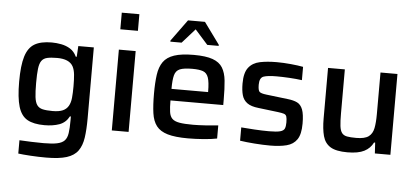

<svg xmlns="http://www.w3.org/2000/svg" viewBox="-58 -872 2620 1207"><g transform="rotate(5 1251.5 -268.5)"><path d="M269 206Q221 206 171.5 203Q122 200 93 196V112Q125 114 168 115.5Q211 117 245 117Q299 117 330.5 110.5Q362 104 377.5 87.5Q393 71 397.5 40Q402 9 402 -40V-65H396Q375 -25 335 -10.5Q295 4 241 4Q172 4 132.5 -18.5Q93 -41 76 -97.5Q59 -154 59 -255Q59 -357 76.5 -414Q94 -471 133.5 -494.5Q173 -518 242 -518Q272 -518 303 -512Q334 -506 359.5 -490Q385 -474 400 -442H406L410 -510H508V-63Q508 9 500.5 60Q493 111 469.5 143.5Q446 176 398.5 191Q351 206 269 206ZM284 -89Q325 -89 348.5 -99.5Q372 -110 384 -131Q396 -152 399 -182.5Q402 -213 402 -256Q402 -298 399 -328.5Q396 -359 385 -380Q361 -424 284 -424Q245 -424 221.5 -418.5Q198 -413 186 -396Q174 -379 170 -345.5Q166 -312 166 -256Q166 -200 170 -167Q174 -134 186 -117Q198 -100 221.5 -94.5Q245 -89 284 -89Z M664 -638V-743H775V-638ZM666 0V-510H772V0Z M1147 8Q1066 8 1018.5 -6Q971 -20 947.5 -50.5Q924 -81 917 -131Q910 -181 910 -254Q910 -323 917 -373Q924 -423 946.5 -455Q969 -487 1015 -502.5Q1061 -518 1139 -518Q1215 -518 1258 -502.5Q1301 -487 1320.5 -455Q1340 -423 1345 -373.5Q1350 -324 1350 -254V-220H1017Q1017 -175 1021 -147.5Q1025 -120 1039.5 -105.5Q1054 -91 1085 -85.5Q1116 -80 1171 -80Q1205 -80 1250 -83Q1295 -86 1330 -90V-7Q1297 0 1245.5 4Q1194 8 1147 8ZM1017 -293H1248V-296Q1248 -356 1238 -384.5Q1228 -413 1204 -421.5Q1180 -430 1137 -430Q1084 -430 1058.5 -419.5Q1033 -409 1025 -379.5Q1017 -350 1017 -293ZM984 -588V-595L1083 -731H1190L1289 -595V-588H1217L1136 -679L1055 -588Z M1666 8Q1621 8 1567.5 4Q1514 0 1475 -6V-90Q1509 -87 1558.5 -84Q1608 -81 1651 -81Q1699 -81 1721 -87Q1743 -93 1749 -107Q1755 -121 1755 -145Q1755 -171 1751 -183Q1747 -195 1734 -199Q1721 -203 1697 -206L1573 -221Q1525 -226 1500.5 -244Q1476 -262 1467.5 -292Q1459 -322 1459 -366Q1459 -434 1484.5 -466.5Q1510 -499 1555.5 -508.5Q1601 -518 1662 -518Q1704 -518 1751 -513.5Q1798 -509 1829 -503V-419Q1792 -424 1749 -426.5Q1706 -429 1669 -429Q1613 -429 1587 -420Q1561 -411 1561 -367Q1561 -332 1570.5 -322.5Q1580 -313 1615 -309L1749 -293Q1787 -289 1810.5 -277.5Q1834 -266 1845.5 -236Q1857 -206 1857 -147Q1857 -80 1834.5 -47Q1812 -14 1769 -3Q1726 8 1666 8Z M2153 8Q2081 8 2045.5 -14Q2010 -36 1998 -80.5Q1986 -125 1986 -191V-510H2092V-233Q2092 -182 2095.5 -153Q2099 -124 2110 -109.5Q2121 -95 2142.5 -91Q2164 -87 2200 -87Q2254 -87 2278.5 -105Q2303 -123 2310 -158.5Q2317 -194 2317 -247V-510H2424V0H2326L2322 -68H2315Q2297 -31 2259 -11.5Q2221 8 2153 8Z"/></g></svg>

Font: Saira Medium
Style: Regular
Weight: 500
Designer: Hector Gatti with collaboration of the Omnibus-Type team
Foundry: Omnibus-Type
Version: Version 1.100; ttfautohint (v1.8.3)